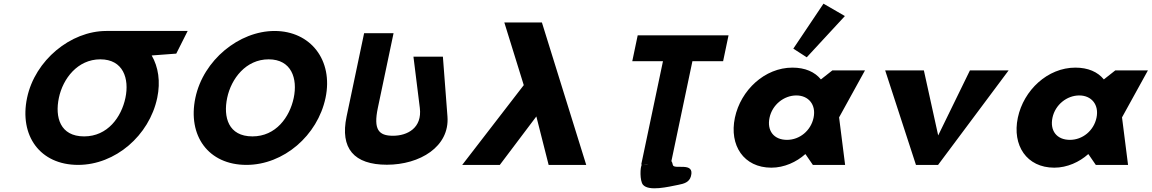

<svg xmlns="http://www.w3.org/2000/svg" viewBox="-20 -895 6250 1042"><path d="M299.5 -363.9C321.4 -468.4 401.1 -572.8 524.1 -573L524.1 -573L524.4 -573H524.5C648.6 -573 682.7 -468.5 660.7 -363.9C638.8 -259.4 564.1 -154.8 436.6 -154.8C305.7 -154.8 277.5 -259.4 299.5 -363.9ZM556.5 -727 556.4 -726.9C363.6 -726.6 170 -568.6 126.9 -363.9C83.9 -159.1 196.6 -0.1 404 -0.1C605.5 -0.1 790.2 -159.1 833.3 -363.9C851.9 -452.3 839.2 -531.9 803.2 -594L936.6 -604L998.5 -727Z M1040.3 -363.9C997.3 -159.1 1110.1 -0.1 1317.5 -0.1C1518.9 -0.1 1703.6 -159.1 1746.7 -363.9C1789.8 -568.8 1664.9 -726.9 1470.3 -726.9C1277.3 -726.9 1083.4 -568.8 1040.3 -363.9ZM1212.9 -363.9C1234.9 -468.5 1314.7 -573 1437.9 -573C1562 -573 1596.1 -468.5 1574.1 -363.9C1552.2 -259.4 1477.5 -154.8 1350 -154.8C1219.1 -154.8 1190.9 -259.4 1212.9 -363.9Z M2383.6 -587.5H2223.8L2258.4 -309.5C2272 -200.5 2190.9 -158.2 2112.7 -158.2C2034.5 -158.2 2006 -192.2 2030.6 -309.5L2115.9 -715H1956.1L1861 -262.8C1824.5 -89.4 1901.2 -1 2079.7 -1C2258.2 -1 2421 -98.6 2408.4 -262.8Z M2957.5 0 2890.8 -263 2692.5 0H2488.5L2822.5 -433L2717 -773H2921L3161.5 0Z M3411.4 -562.9H3578L3460 -1.9L3463.9 -1.8C3453.6 9.2 3451.4 87 3469.8 108C3501.9 144.6 3606.5 119 3661.8 108C3693.1 102 3720.2 93.7 3729.3 63C3753.9 -21 3636.6 28.7 3631.5 0C3629.8 -9.2 3627.2 -16 3623.8 -20.9L3737.8 -562.9H3904.4L3933.8 -703.1H3440.8ZM3499.1 -1.1C3490.5 -0.1 3481.8 -0.1 3473.3 -1.6Z M4285.4 -631 4358.3 -584 4565.3 -807.9 4449.1 -875.1ZM4156.3 -256C4171.3 -327 4234.8 -377 4301.8 -377C4367.8 -377 4410.3 -327 4395.3 -256C4380.6 -186 4320.1 -136 4251.1 -136C4179.1 -136 4141.6 -186 4156.3 -256ZM3968.3 -256C3936.8 -106 4016.3 15 4166.3 15C4236.3 15 4302.9 -16 4349.7 -58H4351.7L4391.5 0H4566.5L4533.8 -258L4674.4 -513H4497.4L4435.1 -464C4401.7 -505 4349.5 -528 4280.5 -528C4130.5 -528 3999.9 -406 3968.3 -256Z M4993.9 -513H4783.9L4951 0H5071L5453.9 -513H5243.9L5071.6 -160Z M5503.8 -256C5472.3 -106 5551.8 15 5701.8 15C5771.8 15 5838.4 -16 5885.2 -58H5887.2L5927 0H6102L6069.3 -258L6209.9 -513H6032.9L5970.6 -464C5937.2 -505 5885 -528 5816 -528C5666 -528 5535.4 -406 5503.8 -256ZM5691.8 -256C5706.8 -327 5770.3 -377 5837.3 -377C5903.3 -377 5945.8 -327 5930.8 -256C5916.1 -186 5855.6 -136 5786.6 -136C5714.6 -136 5677.1 -186 5691.8 -256Z"/></svg>

Font: Hussar
Style: BdOblTwo
Weight: 700
Foundry: Cannot Into Space Fonts
Version: Version 2.00